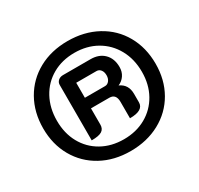

<svg xmlns="http://www.w3.org/2000/svg" viewBox="-152 -893 1123 1086"><g transform="rotate(-30 409.5 -350.0)"><path d="M43 -349Q43 -454 89.5 -536Q136 -618 219 -663.5Q302 -709 409 -709Q516 -709 600 -663.5Q684 -618 730.5 -536Q777 -454 777 -349Q777 -245 730.5 -163.5Q684 -82 600 -36.5Q516 9 409 9Q302 9 219 -36.5Q136 -82 89.5 -163.5Q43 -245 43 -349ZM687 -348Q687 -431 651.5 -495.5Q616 -560 553 -596Q490 -632 409 -632Q328 -632 265 -596Q202 -560 167 -495.5Q132 -431 132 -348Q132 -266 167 -202.5Q202 -139 265 -103.5Q328 -68 409 -68Q490 -68 553 -103.5Q616 -139 651.5 -202.5Q687 -266 687 -348ZM247 -516Q247 -533 259.5 -544Q272 -555 291 -555H471Q526 -555 558.5 -522.5Q591 -490 591 -435Q591 -404 575.5 -381Q560 -358 534 -347Q586 -324 586 -262V-207Q586 -154 497 -154V-261Q497 -313 454 -313H334V-207Q334 -179 314 -166.5Q294 -154 247 -154ZM466 -382Q482 -382 493 -396Q504 -410 504 -431Q504 -453 493.5 -466.5Q483 -480 466 -480H334V-382Z"/></g></svg>

Font: K2D Medium
Style: Regular
Weight: 500
Designer: Katatrad Aksorn Co.,Ltd.
Foundry: Cadson Demak Co.,Ltd.
Version: Version 1.000; ttfautohint (v1.6)